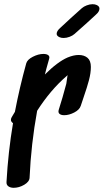

<svg xmlns="http://www.w3.org/2000/svg" viewBox="-20 -934 494 915"><path d="M355 -672Q381 -672 397 -658.5Q413 -645 413 -615Q413 -586 404 -552Q395 -518 379 -472L365 -430Q359 -411 334 -398Q309 -385 286 -385Q271 -385 263.5 -391.5Q256 -398 260 -411Q278 -467 296 -535Q300 -566 302 -576L298 -572Q221 -506 157 -406Q128 -247 121 -87Q120 -68 95.5 -53.5Q71 -39 45 -39Q30 -39 20 -46Q10 -53 11 -67Q19 -211 42 -347Q32 -354 32 -363Q32 -369 36 -376L51 -401Q73 -516 105 -632Q110 -650 136.5 -663.5Q163 -677 187 -677Q202 -677 210 -671Q218 -665 214 -653Q198 -597 194 -579Q254 -639 302 -660Q331 -672 355 -672ZM250 -773Q250 -786 267 -801Q317 -848 370 -895Q379 -903 393.5 -908.5Q408 -914 421 -914Q433 -914 441 -910Q454 -904 454 -893Q454 -879 438 -865Q402 -831 335 -772Q326 -764 311.5 -758.5Q297 -753 283 -753Q271 -753 263 -757Q250 -763 250 -773Z"/></svg>

Font: Sedgwick Ave
Style: Regular
Weight: 400
Designer: Kevin Burke, Pedro Vergani
Foundry: Google, Inc.
Version: Version 1.000